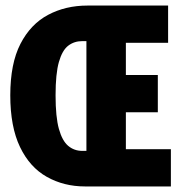

<svg xmlns="http://www.w3.org/2000/svg" viewBox="-20 -671 640 691"><path d="M286 0Q210 0 148.5 -34.5Q87 -69 52 -142Q17 -215 17 -328Q17 -442 53.5 -513Q90 -584 153 -617.5Q216 -651 295 -651H585V-517H433V-401H548V-267H433V-134H595V0ZM276 -128H291V-523H276Q247 -523 225.5 -506.5Q204 -490 192 -448Q180 -406 180 -328Q180 -250 192 -207Q204 -164 225.5 -146Q247 -128 276 -128Z"/></svg>

Font: Source Code Pro ExtraLight ExtraBold
Style: Regular
Weight: 800
Monospace: yes
Version: Version 1.018;hotconv 1.0.116;makeotfexe 2.5.65601